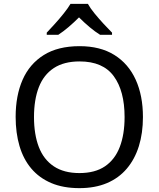

<svg xmlns="http://www.w3.org/2000/svg" viewBox="-20 -964 821 994"><path d="M720 -358Q720 -275 699 -207.5Q678 -140 636.5 -91Q595 -42 533.5 -16Q472 10 391 10Q307 10 245 -16.5Q183 -43 142 -91.5Q101 -140 81 -208Q61 -276 61 -359Q61 -469 97 -551Q133 -633 206.5 -679Q280 -725 392 -725Q499 -725 572 -679.5Q645 -634 682.5 -551.5Q720 -469 720 -358ZM156 -358Q156 -268 181 -203Q206 -138 258.5 -103Q311 -68 391 -68Q472 -68 523.5 -103Q575 -138 600 -203Q625 -268 625 -358Q625 -493 569 -569.5Q513 -646 392 -646Q311 -646 258.5 -611.5Q206 -577 181 -512.5Q156 -448 156 -358ZM435 -944Q447 -922 469.5 -894.5Q492 -867 516.5 -840.5Q541 -814 560 -795V-784H498Q472 -800 444 -823.5Q416 -847 389 -874Q362 -847 335 -824Q308 -801 282 -784H222V-795Q241 -815 264.5 -841Q288 -867 310 -894.5Q332 -922 345 -944Z"/></svg>

Font: Noto Sans Telugu
Style: Regular
Weight: 400
Designer: Jelle Bosma - Monotype Design Team
Foundry: Monotype Imaging Inc.
Version: Version 2.003